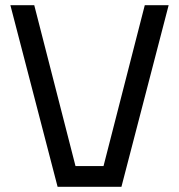

<svg xmlns="http://www.w3.org/2000/svg" viewBox="-20 -720 690 740"><path d="M202 0 20 -700H112L271 -80H379L538 -700H630L448 0Z"/></svg>

Font: Tektur
Style: Regular
Weight: 400
Designer: Adam Jagosz
Foundry: Adam Jagosz
Version: Version 1.005;gftools[0.9.30]